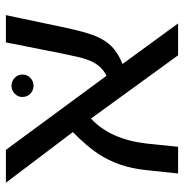

<svg xmlns="http://www.w3.org/2000/svg" viewBox="-6 -634 639 668"><g transform="rotate(90 314.0 -299.5)"><path d="M166 -196.8 127 0H32.2L73.2 -194.8Q90.8 -278.8 105.5 -313Q120.1 -347.7 142.3 -369.1Q164.6 -390.6 202.1 -405.8L61 -599.1H171.9L392.1 -295.9Q464.8 -363.8 479 -490.2L490.2 -599.1H583L571.8 -492.2Q566.4 -438.5 552.2 -397.9Q537.6 -356 513.4 -319.3Q489.3 -282.7 439 -232.9L615.2 0H501L243.2 -350.1Q204.1 -331.1 187.5 -284.2Q182.6 -272 177.5 -250Q172.4 -228 166 -196.8ZM238.8 -57.1Q238.8 -74.2 250.5 -85.2Q262.2 -96.2 277.8 -96.2Q293.5 -96.2 305.2 -85.2Q316.9 -74.2 316.9 -57.1Q316.9 -41.5 305.2 -30.5Q293.5 -19.5 277.8 -19.5Q262.2 -19.5 250.5 -30.5Q238.8 -41.5 238.8 -57.1Z"/></g></svg>

Font: Arimo
Style: Regular
Weight: 400
Designer: Steve Matteson
Foundry: Monotype Imaging Inc.
Version: Version 1.33